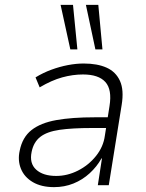

<svg xmlns="http://www.w3.org/2000/svg" viewBox="-20 -761 601 789"><path d="M202 8Q150 8 115 -12.5Q80 -33 66 -67.5Q52 -102 61 -142Q72 -197 109.5 -226.5Q147 -256 211.5 -267.5Q276 -279 369 -279H434L427 -235H358Q277 -235 225 -227.5Q173 -220 145.5 -198.5Q118 -177 110 -137Q100 -90 128.5 -64Q157 -38 211 -38Q257 -38 300.5 -60Q344 -82 374.5 -120Q405 -158 411 -204L430 -325Q441 -393 413 -424Q385 -455 321 -455Q279 -455 235.5 -443Q192 -431 143 -402L126 -443Q157 -462 191 -474.5Q225 -487 259 -493.5Q293 -500 324 -500Q380 -500 418 -483Q456 -466 473 -428.5Q490 -391 480 -330L427 0H382L399 -110H397Q378 -76 348.5 -49Q319 -22 282 -7Q245 8 202 8ZM372 -558 333 -741H384L401 -558ZM269 -558 229 -741H280L298 -558Z"/></svg>

Font: Nunito Sans 7pt SemiCondensed ExtraLight
Style: Italic
Weight: 250
Width: 4
Italic angle: -9°
Designer: Vernon Adams
Foundry: Vernon Adams
Version: Version 3.101;gftools[0.9.27]